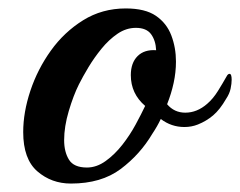

<svg xmlns="http://www.w3.org/2000/svg" viewBox="-20 -427 569 455"><path d="M148 8Q102 8 68.5 -21Q35 -50 35 -114Q35 -161 52 -212Q69 -263 100.5 -307Q132 -351 177 -379Q222 -407 278 -407Q324 -407 349.5 -389.5Q375 -372 386 -343Q397 -314 397 -281Q397 -256 391.5 -230.5Q386 -205 376 -180Q393 -160 419 -160Q447 -160 471 -181Q485 -193 496.5 -211.5Q508 -230 517 -246Q520 -252 524 -252Q529 -252 529 -238Q529 -229 526.5 -217Q524 -205 516 -193Q501 -167 485 -153.5Q469 -140 449 -132Q434 -126 417 -126Q386 -126 361 -145Q353 -128 341 -110Q312 -61 266 -26.5Q220 8 148 8ZM186 -30Q209 -30 230.5 -45.5Q252 -61 270 -84Q288 -107 301.5 -132Q315 -157 324 -176Q290 -205 290 -249Q290 -278 306 -294Q322 -310 350 -308Q349 -331 338 -346Q327 -361 302 -361Q279 -361 258.5 -347Q238 -333 220.5 -311.5Q203 -290 189.5 -267.5Q176 -245 167 -227Q154 -201 143 -164Q132 -127 132 -95Q132 -67 143.5 -48.5Q155 -30 186 -30Z"/></svg>

Font: Playball
Style: Regular
Weight: 400
Designer: Robert E. Leuschke
Foundry: Robert E. Leuschke
Version: Version 1.010